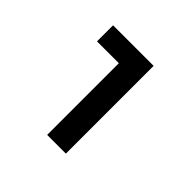

<svg xmlns="http://www.w3.org/2000/svg" viewBox="-135 -675 820 820"><g transform="rotate(45 275.0 -265.0)"><path d="M245 0V-433H113V-530H358V0Z"/></g></svg>

Font: Lode Term
Style: Bold
Weight: 700
Monospace: yes
Designer: Belleve Invis
Foundry: Belleve Invis
Version: Version 29.2.0